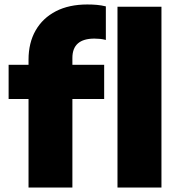

<svg xmlns="http://www.w3.org/2000/svg" viewBox="-20 -838 800 858"><path d="M107.5 0V-395.5H18.5V-548.5H107.5V-571Q107.5 -646.5 139.2 -702Q171 -757.5 229.8 -787.8Q288.5 -818 370 -818Q394 -818 413.2 -816.2Q432.5 -814.5 453 -809.5V-659.5Q440 -663 427.5 -664.2Q415 -665.5 402 -665.5Q303.5 -665.5 303.5 -579V-548.5H445.5V-395.5H303.5V0ZM505 0V-808H701.5V0Z"/></svg>

Font: Encode Sans SemiExpanded SemiExpanded ExtraBold
Style: Regular
Weight: 800
Width: 6
Designer: Multiple Designers
Foundry: Impallari Type
Version: Version 3.000; ttfautohint (v1.8.3) -l 8 -r 50 -G 200 -x 14 